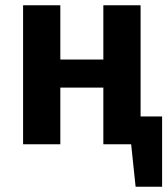

<svg xmlns="http://www.w3.org/2000/svg" viewBox="-20 -550 641 732"><path d="M516 -106H598V162H497L480 0H374V-216H210V0H68V-530H210V-323H374V-530H516Z"/></svg>

Font: FiraGO SemiBold
Style: Regular
Weight: 600
Designer: bBox Type
Foundry: bBox Type GmbH
Version: Version 1.001;PS 001.001;hotconv 1.0.88;makeotf.lib2.5.64775